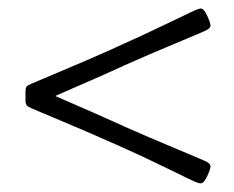

<svg xmlns="http://www.w3.org/2000/svg" viewBox="-20 -498 552 452"><path d="M252.4 -158.2 243.2 -162.1Q184.1 -188.5 124.3 -213.4Q64.5 -238.3 53.7 -243.2Q44.9 -247.1 42.5 -250.7Q40 -254.4 40 -262.2V-282.2Q40 -290 42.2 -293.5Q44.4 -296.9 53.7 -300.8Q64.5 -305.7 124 -330.6Q183.6 -355.5 242.7 -381.8L252 -386.2Q312.5 -413.1 372.1 -441.9Q431.6 -470.7 438.5 -473.6Q449.2 -478 452.6 -478Q460 -478 467.8 -460.9Q475.6 -443.8 475.6 -437.5Q475.6 -430.7 460.4 -424.3Q449.7 -419.4 389.9 -394.5Q330.1 -369.6 271 -343.3L261.7 -338.9Q218.8 -319.3 168 -297.4Q117.2 -275.4 109.9 -272Q120.1 -267.6 145 -256.8Q169.9 -246.1 199.7 -232.9Q229.5 -219.7 262.2 -205.1L271.5 -200.7Q331.1 -174.3 390.4 -149.7Q449.7 -125 460.4 -120.1Q475.6 -113.8 475.6 -106.4Q475.6 -100.1 467.8 -83.3Q460 -66.4 452.6 -66.4Q447.8 -66.4 438.5 -70.3Q431.6 -73.2 372.3 -102.3Q313 -131.3 252.4 -158.2Z"/></svg>

Font: Cooper*
Style: Regular
Weight: 400
Designer: Owen Earl
Foundry: indestructible type*
Version: Version 0.001